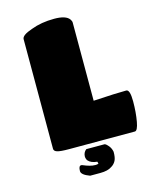

<svg xmlns="http://www.w3.org/2000/svg" viewBox="-127 -795 828 1037"><g transform="rotate(-15 287.0 -276.5)"><path d="M541 -9.8H173.8Q125 -9.8 107.4 -15.4Q89.8 -21 89.8 -34.2V-647Q89.8 -669.4 147.9 -689Q204.6 -710.9 277.8 -710.9Q342.3 -710.9 361.8 -684.1Q369.1 -673.8 369.1 -665V-228Q499 -235.8 553.2 -235.8Q574.2 -235.8 574.2 -169.9Q574.2 -108.4 564.9 -57.1Q556.2 -9.8 541 -9.8ZM252 73.2Q245.1 62.5 245.1 49.8Q246.1 27.3 263.2 14.2H365.2Q373.5 16.1 386 31.2Q398.4 46.4 401.9 65.9Q402.3 98.1 393.6 115.2Q384.8 132.3 368.2 142.1Q345.7 158.2 303.2 158.2H246.1Q199.2 141.1 199.2 120.1Q199.2 90.8 213.9 90.8Q216.8 90.3 227.8 95.2Q238.8 100.1 255.9 105Q272.9 109.9 289.1 109.9Q298.8 109.9 306.2 106.9L303.2 95.2Q268.1 92.3 252 73.2Z"/></g></svg>

Font: GGS TheRock Black
Style: Regular
Weight: 900
Designer: Rodrigo Fuenzalida (2012); Goodgame Studios (2014)
Foundry: Rodrigo Fuenzalida,2012;  GGS,2014
Version: Version 1.002 | FøM Mod